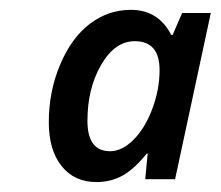

<svg xmlns="http://www.w3.org/2000/svg" viewBox="-20 -742 444 386"><path d="M243.2 -722.2Q298.3 -722.2 324.2 -671.9H327.1L346.2 -715.8H403.8L332 -381.8H272L276.9 -433.1H274.9Q250.5 -402.8 227.1 -389.4Q203.6 -376 173.8 -376Q129.4 -376 103.8 -408.2Q78.1 -440.4 78.1 -496.1Q78.1 -558.6 101.1 -612.5Q124 -666.5 160.9 -694.3Q197.8 -722.2 243.2 -722.2ZM201.2 -438Q225.6 -438 248.8 -461.4Q272 -484.9 286.4 -523.7Q300.8 -562.5 300.8 -601.1Q300.8 -659.2 251 -659.2Q210.9 -659.2 183.3 -611.6Q155.8 -564 155.8 -499Q155.8 -438 201.2 -438Z"/></svg>

Font: TypoPRO Open Sans
Style: Italic
Weight: 600
Italic angle: -12°
Foundry: Ascender Corporation
Version: Version 1.10